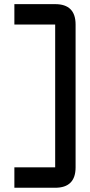

<svg xmlns="http://www.w3.org/2000/svg" viewBox="-20 -801 431 919"><path d="M341.8 -683.6V0Q341.8 97.7 244.1 97.7H48.8V0H244.1V-683.6H48.8V-781.2H244.1Q341.8 -781.2 341.8 -683.6Z"/></svg>

Font: BabelStone Runic Long Branch
Style: Regular
Weight: 400
Designer: Andrew West
Foundry: BabelStone
Version: Version 3.002 March 14, 2022